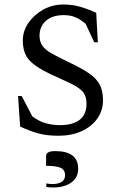

<svg xmlns="http://www.w3.org/2000/svg" viewBox="-20 -591 531 850"><path d="M239 10Q186 10 147.5 -1Q109 -12 69 -31L60 -166H76L123 -76Q152 -54 182.5 -45.5Q213 -37 245 -37Q302 -37 332.5 -60.5Q363 -84 363 -132Q363 -168 344 -187.5Q325 -207 288.5 -223.5Q252 -240 199 -265Q136 -295 108.5 -326Q81 -357 81 -412Q81 -454 106 -490Q131 -526 171.5 -548.5Q212 -571 261 -571Q302 -571 337 -560.5Q372 -550 406 -534L413 -404H397L359 -486Q335 -506 313 -515Q291 -524 262 -524Q212 -524 183.5 -499Q155 -474 155 -433Q155 -406 168 -388Q181 -370 208.5 -354.5Q236 -339 280 -318Q337 -291 371 -268.5Q405 -246 420.5 -218Q436 -190 436 -147Q436 -101 410.5 -65.5Q385 -30 340.5 -10Q296 10 239 10ZM216 239Q209 239 200 238.5Q191 238 185 236V221Q191 222 198 223Q205 224 210 224Q237 224 252.5 214.5Q268 205 268 185Q268 160 247.5 151.5Q227 143 184 143V99Q184 90 193 84Q202 78 225 78Q326 78 326 156Q326 196 295 217.5Q264 239 216 239Z"/></svg>

Font: Spectral SC
Style: Regular
Weight: 400
Designer: Jean-Baptiste Levee
Foundry: Production Type
Version: Version 2.001